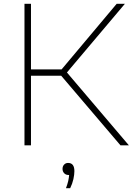

<svg xmlns="http://www.w3.org/2000/svg" viewBox="-20 -760 703 1004"><path d="M108 0V-740H142V-397H302L590 -740H633L330 -381L654 0H610L300 -364H142V0ZM325 224Q333 203 336.8 186.2Q340.5 169.5 341.5 155H338Q324.5 155 315.8 146Q307 137 307 123Q307 109.5 315.2 100.8Q323.5 92 336 92Q369 92 369 135Q369 153 363.8 176.8Q358.5 200.5 347 224Z"/></svg>

Font: Encode Sans Expanded Expanded Thin
Style: Regular
Weight: 100
Width: 7
Designer: Multiple Designers
Foundry: Impallari Type
Version: Version 3.000; ttfautohint (v1.8.3) -l 8 -r 50 -G 200 -x 14 